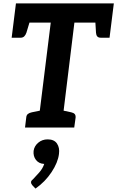

<svg xmlns="http://www.w3.org/2000/svg" viewBox="-20 -744 684 1120"><path d="M200 0 276 -612H59L73 -724H644L630 -612H414L339 0ZM126 0 133 -58Q134 -72 142.5 -79Q151 -86 166 -89L225 -101V0ZM314 0 339 -101 395 -89Q409 -86 415.5 -79Q422 -72 421 -58L413 0ZM535 -636 630 -612 619 -524H568Q554 -524 547.5 -531.5Q541 -539 540 -553ZM159 -636 134 -553Q129 -539 121 -531.5Q113 -524 100 -524H48L59 -612ZM187 356 168 336Q164 331 162.5 327Q161 323 161 317Q163 308 174 300Q187 287 208.5 262.5Q230 238 238 212Q238 212 237 212Q236 212 235 212Q206 210 189.5 188.5Q173 167 176 136Q180 108 203 88.5Q226 69 258 69Q296 69 312.5 93.5Q329 118 324 154Q318 204 280.5 260.5Q243 317 187 356Z"/></svg>

Font: Aleo
Style: Bold Italic
Weight: 700
Italic angle: -7°
Version: Version 2.001;gftools[0.9.29]